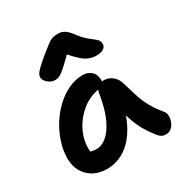

<svg xmlns="http://www.w3.org/2000/svg" viewBox="-181 -922 1025 1072"><g transform="rotate(-30 331.5 -386.0)"><path d="M205 10Q155 10 118 -10Q81 -30 60 -66.5Q39 -103 39 -151Q39 -201 55.5 -252.5Q72 -304 101 -351Q130 -398 169 -434.5Q208 -471 253 -492Q298 -513 345 -513Q378 -513 400 -493Q422 -473 422 -436Q422 -432 421 -428Q426 -429 430 -429Q464 -429 488 -409Q512 -389 520 -358Q535 -308 548 -266.5Q561 -225 581.5 -187.5Q602 -150 636 -109Q648 -95 648.5 -76Q649 -57 641.5 -37.5Q634 -18 619.5 -5.5Q605 7 584 7Q567 7 556.5 0.5Q546 -6 538 -15Q517 -42 500 -67.5Q483 -93 469 -123.5Q455 -154 443 -194Q443 -195 442 -196Q433 -170 422 -148Q393 -90 357.5 -55.5Q322 -21 283 -5.5Q244 10 205 10ZM380 -399Q321 -388 275 -352Q225 -312 196.5 -256.5Q168 -201 168 -141Q168 -131 169 -121Q185 -116 207 -116Q263 -116 309 -184Q355 -252 375 -382Q377 -391 380 -399ZM200 -565Q183 -565 168 -573.5Q153 -582 143.5 -595Q134 -608 134 -621Q134 -630 139 -639.5Q144 -649 162 -667Q180 -685 220 -718Q250 -741 267.5 -755.5Q285 -770 301 -776Q317 -782 340 -782Q364 -782 382.5 -770.5Q401 -759 420 -733Q443 -702 462.5 -684.5Q482 -667 497 -656Q512 -645 521 -635Q530 -625 530 -608Q530 -589 513.5 -578.5Q497 -568 467 -568Q443 -568 419.5 -577.5Q396 -587 369 -613Q350 -630 327 -657Q304 -633 287 -618Q261 -593 245.5 -582Q230 -571 220 -568Q210 -565 200 -565Z"/></g></svg>

Font: Shantell Sans Light SemiBold
Style: Regular
Weight: 600
Version: Version 1.008;[ac192a2d6]